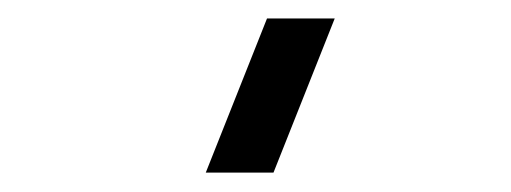

<svg xmlns="http://www.w3.org/2000/svg" viewBox="-20 -987 546 205"><path d="M337.4 -967.3 272 -802.7H199.7L265.1 -967.3Z"/></svg>

Font: Vela Sans Med
Style: Regular
Weight: 500
Designer: Principal design: Mikhail Sharanda - project Manrope.
Design modification: Ravid Balaliev
Foundry: Mikhail Sharanda
Version: Version 1.001